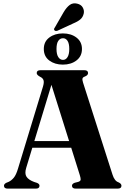

<svg xmlns="http://www.w3.org/2000/svg" viewBox="-20 -1115 750 1135"><path d="M213.5 -17Q213.5 0 192 0H25.5Q3.5 0 3.5 -17Q3.5 -27.5 17.5 -34.5L31 -40Q48 -48 61.8 -64.8Q75.5 -81.5 86.5 -118.5L234 -603Q241.5 -628 237.2 -641Q233 -654 216.5 -661.5Q197 -672 197 -683Q197 -700 219 -700H478.5Q500.5 -700 500.5 -683Q500.5 -670 481.5 -662.5Q470 -658.5 467.8 -651.2Q465.5 -644 471 -626.5L645 -83Q657 -45 680 -37.5Q698 -29.5 698 -17Q698 0 675.5 0H428Q405.5 0 405.5 -17Q405.5 -28.5 421.5 -34.5L443 -40Q456 -44.5 456.8 -52.8Q457.5 -61 452 -79L401 -241.5H171L135 -123Q124.5 -89 136.8 -70.2Q149 -51.5 181.5 -39.5L198.5 -34Q213.5 -28 213.5 -17ZM183 -281H388.5L284 -613.5ZM356.5 -1043.5Q373.5 -1072 392.2 -1085.8Q411 -1099.5 436 -1093.5Q460 -1088 469.5 -1070.2Q479 -1052.5 475 -1035Q470 -1012.5 453.5 -999.2Q437 -986 412 -976L320 -933.5Q307 -929 301.5 -936.5Q296.5 -943 304.5 -953ZM351.5 -733Q304 -733 271.5 -757.2Q239 -781.5 239 -825.5Q239 -869 271.5 -893.2Q304 -917.5 351.5 -917.5Q400 -917.5 432.2 -892.8Q464.5 -868 464.5 -825.5Q464.5 -782.5 432.2 -757.8Q400 -733 351.5 -733ZM352.5 -889Q335.5 -889 324.8 -873.8Q314 -858.5 314 -825.5Q314 -793.5 324.8 -777.2Q335.5 -761 352.5 -761Q369 -761 379.2 -777.5Q389.5 -794 389.5 -825.5Q389.5 -858 379.2 -873.5Q369 -889 352.5 -889Z"/></svg>

Font: Fraunces 72pt
Style: Bold
Weight: 700
Version: Version 1.000;[b76b70a41]